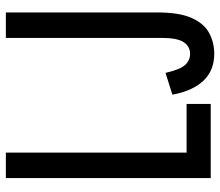

<svg xmlns="http://www.w3.org/2000/svg" viewBox="-68 -672 752 656"><g transform="rotate(-90 308.0 -344.0)"><path d="M27.5 0V-700H114.5V-82.5H281V0ZM452 12Q395 12 360 -25.2Q325 -62.5 312.5 -131L387 -154.5Q398 -105.5 413.8 -88Q429.5 -70.5 452 -70.5Q477 -70.5 491.8 -92.2Q506.5 -114 506.5 -169V-700H593.5V-183.5Q593.5 -106 574 -63.8Q554.5 -21.5 522.2 -4.8Q490 12 452 12Z"/></g></svg>

Font: Overpass Mono Medium
Style: Regular
Weight: 500
Monospace: yes
Designer: Delve Withrington, Dave Bailey
Foundry: Delve Fonts LLC
Version: Version 4.000